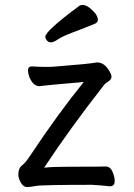

<svg xmlns="http://www.w3.org/2000/svg" viewBox="-20 -739 540 775"><path d="M89 16Q74 16 64 -2Q54 -20 54 -34Q54 -46 57.5 -56Q61 -66 72 -74Q83 -82 104 -114Q215 -281 318 -408Q164 -395 139 -391Q114 -391 98 -429Q93 -444 93 -455Q93 -471 109 -471Q134 -469 167 -469Q192 -469 199 -470Q340 -481 372 -487Q402 -487 422 -451Q430 -438 430 -429Q430 -418 417 -410Q404 -402 400 -396Q265 -224 158 -62Q188 -66 258 -66Q392 -66 407 -67Q425 -67 434 -46Q443 -25 443 -9Q443 13 424 13Q387 9 351 7Q150 7 126 11.5Q102 16 89 16ZM186 -568Q176 -568 169.5 -575.5Q163 -583 163 -591Q163 -614 301 -716Q305 -719 315 -719Q325 -719 341 -708Q375 -681 375 -659Q375 -650 365 -644Q319 -625 276 -609Q233 -593 214.5 -580.5Q196 -568 186 -568Z"/></svg>

Font: LXGW WenKai Mono TC
Style: Bold
Weight: 700
Designer: LXGW / Fontworks Inc.
Foundry: LXGW / Fontworks Inc.
Version: Version 1.330